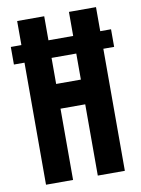

<svg xmlns="http://www.w3.org/2000/svg" viewBox="-84 -792 623 849"><g transform="rotate(-10 228.0 -367.5)"><path d="M53 0H174.5V-320H285.5V0H407V-548H455.5V-627H407V-735H285.5V-627H174.5V-735H53V-627H5.5V-548H53ZM174.5 -431V-548H285.5V-431Z"/></g></svg>

Font: League Gothic SemiExpanded
Style: Regular
Weight: 400
Width: 6
Designer: The League of Moveable Type
Version: Version 1.600; ttfautohint (v1.8.3)